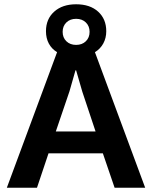

<svg xmlns="http://www.w3.org/2000/svg" viewBox="-20 -878 711 898"><path d="M461 -161H207L153 0H12L247 -634Q222 -649 208.5 -674Q195 -699 195 -732Q195 -789 233.5 -823.5Q272 -858 336 -858Q401 -858 439 -823.5Q477 -789 477 -732Q477 -700 463 -674.5Q449 -649 424 -634L659 0H516ZM273 -729Q273 -702 290.5 -685Q308 -668 336 -668Q364 -668 381.5 -685Q399 -702 399 -729Q399 -756 381.5 -773Q364 -790 336 -790Q308 -790 290.5 -773Q273 -756 273 -729ZM427 -263 365 -449 336 -549H333L305 -451L241 -263Z"/></svg>

Font: Work Sans SemiBold
Style: Regular
Weight: 600
Designer: Wei Huang
Foundry: Wei Huang
Version: Version 1.500